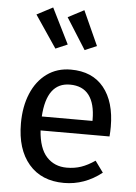

<svg xmlns="http://www.w3.org/2000/svg" viewBox="-57 -876 659 932"><g transform="rotate(5 272.0 -410.0)"><path d="M491 -232H155Q161 -145 199 -104Q237 -63 297 -63Q335 -63 367 -74Q399 -85 434 -109L474 -54Q390 12 290 12Q180 12 118.5 -60Q57 -132 57 -258Q57 -340 83.5 -403.5Q110 -467 159.5 -503Q209 -539 276 -539Q381 -539 437 -470Q493 -401 493 -279Q493 -256 491 -232ZM402 -306Q402 -384 371 -425Q340 -466 278 -466Q165 -466 155 -300H402ZM250 -659 192 -634 86 -791 164 -832ZM392 -664 334 -639 238 -791 316 -832Z"/></g></svg>

Font: FiraGO
Style: Regular
Weight: 400
Designer: bBox Type
Foundry: bBox Type GmbH
Version: Version 1.001;April 20, 2020;FontCreator 12.0.0.2555 64-bit